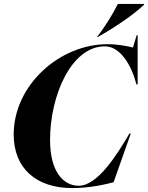

<svg xmlns="http://www.w3.org/2000/svg" viewBox="-20 -950 757 982"><path d="M50 -262C50 -90 164 12 350 12C445 12 531 -10 561 -18L649 -267H642C579 -160 480 0 383 0C303 0 236 -73 236 -234C236 -462 345 -713 516 -713C595 -713 652 -618 678 -518H684V-770H679L660 -707C634 -713 588 -724 530 -724C284 -724 50 -514 50 -262ZM476 -761H481C567 -810 660 -872 717 -926V-930H583C556 -876 514 -808 476 -761Z"/></svg>

Font: Nyght Serif Bold Italic
Style: Regular
Weight: 700
Italic angle: -16°
Designer: Maksym Kobuzan
Version: Version 0.410;Glyphs 3.1.2 (3151)